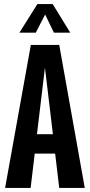

<svg xmlns="http://www.w3.org/2000/svg" viewBox="-20 -920 440 940"><path d="M270 -700 395 0H270L250 -168H150L130 0H5L131 -700ZM238 -900 324 -760H244L201 -849L155 -760H75L163 -900ZM161 -263H239L200 -589Z"/></svg>

Font: Gully ECD Medium
Style: Regular
Weight: 500
Width: 2
Designer: jaikishan Patel
Foundry: MagicType
Version: Version 1.000;Glyphs 3.2 (3242)